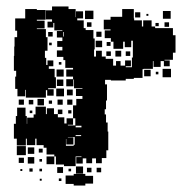

<svg xmlns="http://www.w3.org/2000/svg" viewBox="-20 -557 563 594"><path d="M515 -448H523V-394H515V-372H489V-370H505V-352H487V-368H477V-350H455V-368H453V-344H424V-343H421V-316H394V-313H369V-308H323V-310H305V-296H311V-246H308V-219H304V-203H308V-178H313V-150H315V-92H309V-68H295V-52H277V-67H265V-52H247V-67H236V-51H216V-71H232V-73H214V-43H178V-48H153V-73H148V-79H124V-100H115V-108H93V-128H89V-108H63V-128H60V-107H32V-128H23V-174H29V-198H33V-224H59V-198H63V-174H64V-193H84V-203H90V-227H122V-204H125V-222H147V-204H159V-194H179V-175H186V-191H206V-171H190V-169H213V-191H206V-231H216V-251H235V-260H215V-282H235V-284H209V-311H207V-290H185V-312H206V-320H185V-342H206V-347H182V-371H176V-381H156V-401H173V-412H157V-430H173V-441H156V-461H173V-463H148V-486H145V-472H127V-490H141V-497H122V-525H141V-537H192V-529H214V-504H215V-522H237V-500H219V-494H239V-470H245V-464H269V-438H273V-404H271V-382H277V-400H295V-382H307V-375H330V-354H339V-368H353V-354H367V-370H385V-352H369V-349H388V-379H391V-431H386V-411H366V-428H361V-406H331V-428H323V-439H304V-463H322V-466H301V-496H322V-505H358V-529H394V-500H395V-494H419V-475H423V-494H449V-475H460V-470H515ZM27 -320H30V-338H23V-384H24V-413H25V-442H33V-462H27V-500H58V-529H94V-526H121V-496H94V-493H118V-469H94V-467H122V-442H127V-400H119V-378H123V-356H127V-370H145V-352H131V-344H149V-318H153V-284H129V-281H146V-261H126V-278H122V-255H60V-279H58V-259H34V-282H27ZM243 -524H269V-498H243ZM484 -523H508V-499H484ZM398 -519H414V-503H398ZM433 -514H439V-508H433ZM263 -488V-474H249V-488ZM503 -488V-474H489V-488ZM461 -486H471V-476H461ZM278 -459H294V-443H278ZM129 -458H143V-444H129ZM176 -444H178V-458H176ZM276 -431H296V-411H276ZM310 -415V-427H322V-415ZM140 -425V-417H132V-425ZM337 -400H355V-382H337ZM323 -384H309V-398H323ZM369 -384V-398H383V-384ZM162 -357V-365H170V-357ZM509 -318H483V-344H509ZM177 -320H155V-342H177ZM446 -321H426V-341H446ZM470 -327H462V-335H470ZM176 -311V-291H156V-311ZM178 -259H154V-283H178ZM187 -280H205V-262H187ZM116 -251V-231H96V-251ZM54 -249V-233H38V-249ZM174 -249V-233H158V-249ZM188 -249H204V-233H188ZM69 -248H83V-234H69ZM141 -246V-236H131V-246ZM159 -218H173V-204H159ZM201 -216V-206H191V-216ZM80 -215V-207H72V-215ZM214 -163H232V-168H214ZM231 -136V-139H214V-136ZM211 -109V-133H190V-132H207V-110H185V-127H184V-106H208V-109ZM60 -77H32V-105H60ZM86 -81H66V-101H86ZM112 -85H100V-97H112ZM148 -49H124V-73H148ZM86 -51H66V-71H86ZM54 -53H38V-69H54ZM110 -57H102V-65H110ZM215 -20V-42H237V-20ZM175 -22H157V-40H175ZM249 -24V-38H263V-24ZM293 -24H279V-38H293ZM81 -26H71V-36H81ZM110 -27H102V-35H110ZM192 -27V-35H200V-27ZM49 -28H43V-34H49ZM208 -19H244V-13H268V11H244V17H208V12H183V-14H208ZM170 3H162V-5H170ZM109 2H103V-4H109Z"/></svg>

Font: Rubik-Storm
Style: Regular
Weight: 400
Designer: NaN (generative design), Hubert & Fischer (Rubik source font outlines)
Foundry: NaN, Hubert & Fischer
Version: Version 1.000